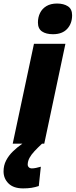

<svg xmlns="http://www.w3.org/2000/svg" viewBox="-71 -796 420 1064"><path d="M-0.5 0 117.2 -553.2H291.5L174.3 0ZM222.7 -606.4Q184.1 -606.4 161.6 -621.8Q139.2 -637.2 139.2 -671.4Q139.2 -700.2 150.9 -724.1Q162.6 -748 186.3 -762.2Q210 -776.4 245.1 -776.4Q281.7 -776.4 305.2 -761.2Q328.6 -746.1 328.6 -711.4Q328.6 -665.5 301.3 -636Q273.9 -606.4 222.7 -606.4ZM57.1 248Q3.9 248 -23.7 220.7Q-51.3 193.4 -51.3 153.8Q-51.3 120.6 -37.1 93.3Q-22.9 65.9 0.7 43Q24.4 20 53.2 0H162.1Q137.7 22.9 119.9 42Q102.1 61 92.5 78.9Q83 96.7 82.5 115.7Q82.5 125 88.9 131.1Q95.2 137.2 104.5 137.2Q116.2 137.2 128.7 134.5Q141.1 131.8 155.3 127.9L144 234.9Q123.5 241.7 103 244.9Q82.5 248 57.1 248Z"/></svg>

Font: Open Sans SemiCondensed ExtraBold
Style: Italic
Weight: 800
Width: 4
Italic angle: -12°
Designer: Monotype Design Team
Foundry: Monotype Imaging Inc.
Version: Version 3.003